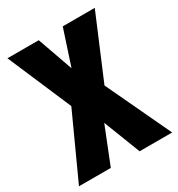

<svg xmlns="http://www.w3.org/2000/svg" viewBox="-173 -875 865 935"><g transform="rotate(-30 260.0 -408.0)"><path d="M522 -51H339L259 -257L177 -51H-2L161 -408L8 -765H184L254 -567L319 -765H499L351 -414Z"/></g></svg>

Font: Noto Sans Tamil UI ExtraCondensed Black
Style: Regular
Weight: 900
Width: 2
Designer: Jelle Bosma - Monotype Design Team
Foundry: Monotype Imaging Inc.
Version: Version 2.004; ttfautohint (v1.8.4.7-5d5b)